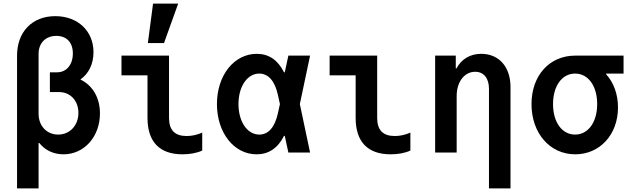

<svg xmlns="http://www.w3.org/2000/svg" viewBox="-20 -850 3520 1070"><path d="M195 -53H199C232 -12 279 10 334 10C449 10 537 -88 537 -218C537 -306 496 -374 428 -407C474 -439 501 -493 501 -559C501 -677 414 -760 288 -760C160 -760 75 -673 75 -540V200H195ZM195 -216V-550C195 -610 234 -650 294 -650C351 -650 386 -614 386 -552C386 -490 351 -447 298 -447H258V-337H308C373 -337 417 -288 417 -221C417 -151 369 -100 304 -100C241 -100 195 -148 195 -216Z M922 -540H657V-430H802V-193C802 -60 869 10 997 10C1038 10 1077 3 1107 -11V-111C1078 -98 1048 -92 1020 -92C954 -92 922 -125 922 -193ZM973 -830H833L804 -610H894Z M1411 -550C1285 -550 1189 -431 1189 -270C1189 -110 1284 10 1410 10C1477 10 1528 -24 1563 -93H1567L1587 0H1708L1651 -270L1708 -540H1587L1567 -447H1563C1528 -516 1478 -550 1411 -550ZM1529 -220C1512 -141 1476 -100 1425 -100C1358 -100 1309 -172 1309 -270C1309 -368 1358 -440 1425 -440C1475 -440 1512 -399 1529 -320L1540 -270Z M2082 -540H1817V-430H1962V-193C1962 -60 2029 10 2157 10C2198 10 2237 3 2267 -11V-111C2238 -98 2208 -92 2180 -92C2114 -92 2082 -125 2082 -193Z M2405 0H2525V-315C2525 -394 2568 -450 2628 -450C2676 -450 2705 -414 2705 -355V200H2825V-365C2825 -477 2761 -550 2662 -550C2600 -550 2552 -521 2524 -469H2520V-540H2405Z M3185 -100C3112 -100 3062 -169 3062 -270C3062 -371 3112 -440 3185 -440C3258 -440 3308 -371 3308 -270C3308 -169 3258 -100 3185 -100ZM3186 10C3322 10 3424 -99 3424 -251C3424 -325 3400 -390 3358 -436V-440H3455V-540H3185C3045 -540 2942 -432 2942 -270C2942 -108 3044 10 3186 10Z"/></svg>

Font: CommitMono-dimboump
Style: Bold
Weight: 700
Monospace: yes
Designer: Eigil Nikolajsen
Foundry: Eigil Nikolajsen
Version: Version 1.143